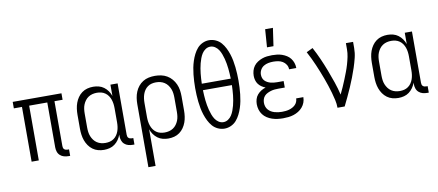

<svg xmlns="http://www.w3.org/2000/svg" viewBox="-81 -1072 3661 1606"><g transform="rotate(-10 1750.0 -268.5)"><path d="M424 8Q405 8 386.5 3Q368 -2 353.5 -15Q339 -28 333 -46.5Q327 -65 327 -84V-465H173V0H112V-465H43V-520H457V-465H388V-84Q388 -76 390 -69Q392 -62 397 -57Q402 -52 409.5 -49.5Q417 -47 424 -47H438V8Z M727 8Q701 8 676.5 1.5Q652 -5 631.5 -20Q611 -35 596.5 -56Q582 -77 573.5 -100.5Q565 -124 561.5 -149.5Q558 -175 558 -200V-320Q558 -345 561.5 -370.5Q565 -396 573.5 -419.5Q582 -443 596.5 -464Q611 -485 631.5 -500Q652 -515 676.5 -521.5Q701 -528 727 -528Q751 -528 774.5 -522Q798 -516 817.5 -501.5Q837 -487 851 -467Q865 -447 873 -424V-520H934V-84Q934 -76 936 -69Q938 -62 943 -57Q948 -52 955.5 -49.5Q963 -47 970 -47H984V8H970Q951 8 932.5 3Q914 -2 899.5 -15Q885 -28 879 -46.5Q873 -65 873 -84V-96Q865 -73 851 -53Q837 -33 817.5 -18.5Q798 -4 774.5 2Q751 8 727 8ZM749 -47Q768 -47 786 -51.5Q804 -56 819.5 -67Q835 -78 845.5 -93.5Q856 -109 862 -126.5Q868 -144 870.5 -162.5Q873 -181 873 -200V-320Q873 -339 870.5 -357.5Q868 -376 862 -393.5Q856 -411 845.5 -426.5Q835 -442 819.5 -453Q804 -464 786 -468.5Q768 -473 749 -473Q730 -473 711.5 -468.5Q693 -464 677 -453.5Q661 -443 649.5 -427.5Q638 -412 631 -394.5Q624 -377 621.5 -358Q619 -339 619 -320V-200Q619 -181 621.5 -162Q624 -143 631 -125.5Q638 -108 649.5 -92.5Q661 -77 677 -66.5Q693 -56 711.5 -51.5Q730 -47 749 -47Z M1066 215V-320Q1066 -346 1070 -372.5Q1074 -399 1084 -423.5Q1094 -448 1110.5 -468.5Q1127 -489 1149.5 -503Q1172 -517 1198 -522.5Q1224 -528 1251 -528Q1278 -528 1304.5 -522.5Q1331 -517 1354 -503.5Q1377 -490 1394.5 -469.5Q1412 -449 1423 -424.5Q1434 -400 1438 -373.5Q1442 -347 1442 -320V-200Q1442 -175 1438.5 -149.5Q1435 -124 1426.5 -100.5Q1418 -77 1403.5 -56Q1389 -35 1368.5 -20Q1348 -5 1323.5 1.5Q1299 8 1273 8Q1249 8 1225.5 2Q1202 -4 1182.5 -18.5Q1163 -33 1149 -53Q1135 -73 1127 -96V215ZM1251 -47Q1270 -47 1288.5 -51.5Q1307 -56 1323 -66.5Q1339 -77 1350.5 -92.5Q1362 -108 1369 -125.5Q1376 -143 1378.5 -162Q1381 -181 1381 -200V-320Q1381 -339 1378.5 -358Q1376 -377 1369 -394.5Q1362 -412 1350.5 -427.5Q1339 -443 1323 -453.5Q1307 -464 1288.5 -468.5Q1270 -473 1251 -473Q1232 -473 1214 -468.5Q1196 -464 1180.5 -453Q1165 -442 1154.5 -426.5Q1144 -411 1138 -393.5Q1132 -376 1129.5 -357.5Q1127 -339 1127 -320V-200Q1127 -181 1129.5 -162.5Q1132 -144 1138 -126.5Q1144 -109 1154.5 -93.5Q1165 -78 1180.5 -67Q1196 -56 1214 -51.5Q1232 -47 1251 -47Z M1750 8Q1721 8 1694 -4.5Q1667 -17 1648.5 -38.5Q1630 -60 1617 -86Q1604 -112 1595 -139.5Q1586 -167 1580.5 -195.5Q1575 -224 1572 -252.5Q1569 -281 1567.5 -310Q1566 -339 1566 -368Q1566 -396 1567.5 -425Q1569 -454 1572 -482.5Q1575 -511 1580.5 -539.5Q1586 -568 1595 -595.5Q1604 -623 1617 -649Q1630 -675 1648.5 -696.5Q1667 -718 1694 -730.5Q1721 -743 1750 -743Q1779 -743 1806 -730.5Q1833 -718 1851.5 -696.5Q1870 -675 1883 -649Q1896 -623 1905 -595.5Q1914 -568 1919.5 -539.5Q1925 -511 1928 -482.5Q1931 -454 1932.5 -425Q1934 -396 1934 -368Q1934 -339 1932.5 -310Q1931 -281 1928 -252.5Q1925 -224 1919.5 -195.5Q1914 -167 1905 -139.5Q1896 -112 1883 -86Q1870 -60 1851.5 -38.5Q1833 -17 1806 -4.5Q1779 8 1750 8ZM1873 -395Q1872 -417 1871 -438.5Q1870 -460 1867.5 -481Q1865 -502 1861.5 -523.5Q1858 -545 1852.5 -565.5Q1847 -586 1839.5 -606.5Q1832 -627 1820.5 -645Q1809 -663 1790.5 -675.5Q1772 -688 1750 -688Q1728 -688 1709.5 -675.5Q1691 -663 1679.5 -645Q1668 -627 1660.5 -606.5Q1653 -586 1647.5 -565.5Q1642 -545 1638.5 -523.5Q1635 -502 1632.5 -481Q1630 -460 1629 -438.5Q1628 -417 1627 -395ZM1750 -47Q1772 -47 1790.5 -59.5Q1809 -72 1820.5 -90Q1832 -108 1839.5 -128.5Q1847 -149 1852.5 -169.5Q1858 -190 1861.5 -211.5Q1865 -233 1867.5 -254Q1870 -275 1871 -296.5Q1872 -318 1873 -340H1627Q1628 -318 1629 -296.5Q1630 -275 1632.5 -254Q1635 -233 1638.5 -211.5Q1642 -190 1647.5 -169.5Q1653 -149 1660.5 -128.5Q1668 -108 1679.5 -90Q1691 -72 1709.5 -59.5Q1728 -47 1750 -47Z M2217 -600 2228 -752H2294L2272 -600ZM2247 8Q2224 8 2200.5 5Q2177 2 2154.5 -5.5Q2132 -13 2112 -26Q2092 -39 2078 -57.5Q2064 -76 2057 -99Q2050 -122 2050 -146Q2050 -167 2056 -188Q2062 -209 2076 -225.5Q2090 -242 2108.5 -253.5Q2127 -265 2147 -271Q2129 -278 2113.5 -288.5Q2098 -299 2087 -314Q2076 -329 2071 -347.5Q2066 -366 2066 -384Q2066 -406 2072 -427.5Q2078 -449 2091 -466.5Q2104 -484 2122.5 -496Q2141 -508 2161.5 -515.5Q2182 -523 2203.5 -525.5Q2225 -528 2247 -528Q2268 -528 2289.5 -525.5Q2311 -523 2331 -516Q2351 -509 2369.5 -497.5Q2388 -486 2401 -469Q2414 -452 2421 -431.5Q2428 -411 2428 -390V-387H2367V-388Q2367 -409 2355.5 -427Q2344 -445 2326.5 -455.5Q2309 -466 2288.5 -469.5Q2268 -473 2247 -473Q2226 -473 2205 -469Q2184 -465 2166 -454Q2148 -443 2137.5 -424Q2127 -405 2127 -384Q2127 -369 2131.5 -355.5Q2136 -342 2145.5 -332Q2155 -322 2168 -315Q2181 -308 2194.5 -304.5Q2208 -301 2222 -299.5Q2236 -298 2250 -298H2305V-243H2250Q2234 -243 2218 -241.5Q2202 -240 2187 -235.5Q2172 -231 2157.5 -224Q2143 -217 2132 -205.5Q2121 -194 2116 -178.5Q2111 -163 2111 -147Q2111 -131 2116 -115.5Q2121 -100 2131.5 -88Q2142 -76 2155.5 -68Q2169 -60 2184.5 -55.5Q2200 -51 2215.5 -49Q2231 -47 2247 -47Q2262 -47 2277.5 -48.5Q2293 -50 2307.5 -54Q2322 -58 2335.5 -65Q2349 -72 2360 -82.5Q2371 -93 2377 -107.5Q2383 -122 2383 -137H2444V-136Q2444 -113 2436 -91.5Q2428 -70 2413 -52.5Q2398 -35 2378.5 -23Q2359 -11 2337.5 -4Q2316 3 2293 5.5Q2270 8 2247 8Z M2710 0Q2710 -33 2702.5 -66Q2695 -99 2686 -131Q2677 -163 2666.5 -194.5Q2656 -226 2644.5 -257.5Q2633 -289 2620.5 -320Q2608 -351 2595 -381.5Q2582 -412 2567.5 -442Q2553 -472 2537 -502L2591 -528Q2618 -478 2641 -426Q2664 -374 2684.5 -320.5Q2705 -267 2723.5 -213Q2742 -159 2755 -104Q2769 -133 2782 -162Q2795 -191 2807 -221Q2819 -251 2830.5 -281Q2842 -311 2851 -342Q2860 -373 2866.5 -404.5Q2873 -436 2873 -468V-520H2934V-468Q2934 -426 2924 -385.5Q2914 -345 2901 -305.5Q2888 -266 2873 -227.5Q2858 -189 2841.5 -150.5Q2825 -112 2807 -74.5Q2789 -37 2771 0Z M3227 8Q3201 8 3176.5 1.5Q3152 -5 3131.5 -20Q3111 -35 3096.5 -56Q3082 -77 3073.5 -100.5Q3065 -124 3061.5 -149.5Q3058 -175 3058 -200V-320Q3058 -345 3061.5 -370.5Q3065 -396 3073.5 -419.5Q3082 -443 3096.5 -464Q3111 -485 3131.5 -500Q3152 -515 3176.5 -521.5Q3201 -528 3227 -528Q3251 -528 3274.5 -522Q3298 -516 3317.5 -501.5Q3337 -487 3351 -467Q3365 -447 3373 -424V-520H3434V-84Q3434 -76 3436 -69Q3438 -62 3443 -57Q3448 -52 3455.5 -49.5Q3463 -47 3470 -47H3484V8H3470Q3451 8 3432.5 3Q3414 -2 3399.5 -15Q3385 -28 3379 -46.5Q3373 -65 3373 -84V-96Q3365 -73 3351 -53Q3337 -33 3317.5 -18.5Q3298 -4 3274.5 2Q3251 8 3227 8ZM3249 -47Q3268 -47 3286 -51.5Q3304 -56 3319.5 -67Q3335 -78 3345.5 -93.5Q3356 -109 3362 -126.5Q3368 -144 3370.5 -162.5Q3373 -181 3373 -200V-320Q3373 -339 3370.5 -357.5Q3368 -376 3362 -393.5Q3356 -411 3345.5 -426.5Q3335 -442 3319.5 -453Q3304 -464 3286 -468.5Q3268 -473 3249 -473Q3230 -473 3211.5 -468.5Q3193 -464 3177 -453.5Q3161 -443 3149.5 -427.5Q3138 -412 3131 -394.5Q3124 -377 3121.5 -358Q3119 -339 3119 -320V-200Q3119 -181 3121.5 -162Q3124 -143 3131 -125.5Q3138 -108 3149.5 -92.5Q3161 -77 3177 -66.5Q3193 -56 3211.5 -51.5Q3230 -47 3249 -47Z"/></g></svg>

Font: Iosevka SS18 Light
Style: Regular
Weight: 300
Monospace: yes
Designer: Belleve Invis
Foundry: Belleve Invis
Version: Version 25.1.1; ttfautohint (v1.8.4)